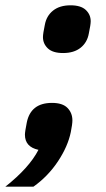

<svg xmlns="http://www.w3.org/2000/svg" viewBox="-53 -557 400 724"><path d="M185 -357Q146 -357 127.5 -374.5Q109 -392 109 -417Q109 -430 116 -463Q122 -497 147 -517Q172 -537 213 -537Q252 -537 270.5 -519.5Q289 -502 289 -477Q289 -464 282 -431Q276 -397 251 -377Q226 -357 185 -357ZM143 -169Q183 -169 201.5 -150Q220 -131 220 -103Q220 -89 214 -59Q203 -5 165.5 51.5Q128 108 73 147H-33Q57 76 92 8Q41 -3 41 -49Q41 -60 48 -95Q63 -169 143 -169Z"/></svg>

Font: Aneliza
Style: Bold Italic
Weight: 700
Italic angle: -11.31°
Designer: Mike Abbink, Paul van der Laan, Pieter van Rosmalen
Foundry: Bold Monday
Version: Version 3.0